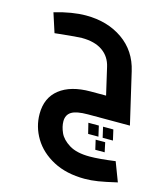

<svg xmlns="http://www.w3.org/2000/svg" viewBox="-122 -589 853 1010"><g transform="rotate(15 304.5 -84.0)"><path d="M609 305Q545 320 507 326Q469 332 435 332Q335 332 263.5 294Q192 256 155 194.5Q118 133 118 63Q118 -25 178.5 -72.5Q239 -120 347 -120H431L397 -267Q385 -321 342.5 -350.5Q300 -380 230 -380Q207 -380 112 -370L84 -367L50 -472Q146 -500 221 -500Q338 -500 421 -442Q504 -384 528 -279L593 0H365Q302 0 275.5 16.5Q249 33 249 68Q249 97 263.5 129.5Q278 162 318.5 187Q359 212 430 212Q481 212 569 200ZM435 42 448 99H392L378 42ZM527 99H471L458 42H514ZM450 170 438 118H490L501 170Z"/></g></svg>

Font: Cairo
Style: Bold Italic
Weight: 700
Italic angle: -13°
Designer: Mohamed Gaber, Accademia di Belle Arti di Urbino and others
Foundry: Kief Type Foundry, Accademia di Belle Arti di Urbino and others
Version: Version 3.011